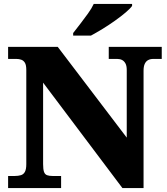

<svg xmlns="http://www.w3.org/2000/svg" viewBox="-20 -951 846 971"><path d="M21 0V-61H54Q72 -61 85.5 -65Q99 -69 106 -82Q113 -95 113 -121V-597Q113 -622 106 -633.5Q99 -645 87.5 -649Q76 -653 63 -653H21V-714H272L621 -255V-597Q621 -618 614.5 -630Q608 -642 597.5 -647.5Q587 -653 573 -653H530V-714H798V-653H755Q740 -653 729 -647Q718 -641 712 -628Q706 -615 706 -593V0H599L198 -533V-121Q198 -95 202.5 -82Q207 -69 218 -65Q229 -61 246 -61H289V0ZM350 -784Q365 -803 385 -829Q405 -855 424.5 -882Q444 -909 454 -931H648V-921Q639 -908 615.5 -888Q592 -868 561 -846Q530 -824 498 -804.5Q466 -785 440 -771H350Z"/></svg>

Font: Noto Serif Gujarati Black
Style: Regular
Weight: 900
Version: Version 2.102